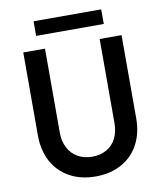

<svg xmlns="http://www.w3.org/2000/svg" viewBox="-95 -952 880 1037"><g transform="rotate(-10 345.5 -434.0)"><path d="M76.2 -263.7V-719.7H195.3V-257.8Q195.3 -210.9 214.4 -175Q233.4 -139.2 267.3 -119.9Q301.3 -100.6 345.7 -100.6Q391.1 -100.6 425 -119.9Q459 -139.2 477.1 -175Q495.1 -210.9 495.1 -257.8V-719.7H615.2V-263.7Q615.2 -182.1 582.3 -120.8Q549.3 -59.6 488.3 -25.9Q427.2 7.8 345.7 7.8Q265.1 7.8 203.9 -25.9Q142.6 -59.6 109.4 -121.1Q76.2 -182.6 76.2 -263.7ZM160.2 -876H531.2V-795.9H160.2Z"/></g></svg>

Font: Reddit Sans Strawberry SemiBold
Style: Regular
Weight: 600
Designer: Stephen Hutchings
Foundry: Reddit
Version: Version 1.013